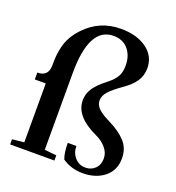

<svg xmlns="http://www.w3.org/2000/svg" viewBox="-133 -833 874 951"><g transform="rotate(20 303.5 -357.5)"><path d="M22.5 0V-27.3L85 -33.7V-344.2H27.3V-380.4Q85 -380.4 85 -439.9Q85 -468.8 86.7 -489.3Q88.4 -509.8 95 -538.3Q101.6 -566.9 116.9 -594Q132.3 -621.1 156.7 -646.5Q232.4 -726.1 344.2 -726.1Q427.7 -726.1 480 -688Q532.2 -649.9 532.2 -586.4Q532.2 -548.3 512.5 -518.3Q492.7 -488.3 452.6 -460.4Q407.7 -429.2 386 -405.8Q364.3 -382.3 364.3 -357.4Q364.3 -342.8 371.3 -330.1Q378.4 -317.4 392.8 -306.4Q407.2 -295.4 417.7 -289.3Q428.2 -283.2 446.3 -274.4Q503.4 -246.1 535.2 -211.2Q566.9 -176.3 566.9 -124Q566.9 -61 522 -24.9Q477.1 11.2 408.2 11.2Q347.7 11.2 300.3 -21Q288.1 -52.2 288.1 -105H333.5Q333.5 -69.3 355.5 -44.4Q377.4 -19.5 411.1 -19.5Q441.9 -19.5 462.2 -39.6Q482.4 -59.6 482.4 -92.8Q482.4 -122.6 461.4 -147.7Q440.4 -172.9 406.2 -188.5Q285.6 -244.1 285.6 -328.6Q285.6 -350.1 293.2 -369.9Q300.8 -389.6 315.7 -407Q330.6 -424.3 343 -435.3Q355.5 -446.3 375.5 -461.9Q400.9 -481.9 413.8 -504.4Q426.8 -526.9 426.8 -562Q426.8 -614.7 398.4 -647.7Q370.1 -680.7 320.8 -680.7Q192.9 -680.7 192.9 -437V-33.7L255.9 -27.3V0Z"/></g></svg>

Font: Elstob SemiBold
Style: Regular
Weight: 600
Designer: Peter S. Baker
Version: Version 1.015